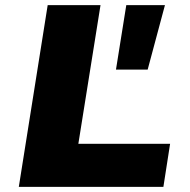

<svg xmlns="http://www.w3.org/2000/svg" viewBox="-20 -725 738 745"><path d="M53 0 165 -705H370L284 -167H640L614 0ZM430 -455 470 -705H620L553 -455Z"/></svg>

Font: Nunito Sans 7pt SemiExpanded Black
Style: Italic
Weight: 900
Width: 6
Italic angle: -9°
Designer: Vernon Adams
Foundry: Vernon Adams
Version: Version 3.101;gftools[0.9.27]